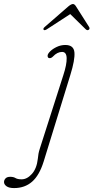

<svg xmlns="http://www.w3.org/2000/svg" viewBox="-142 -681 465 954"><path d="M207.5 -308.5 75 121.5Q53.5 190.5 17.2 222Q-19 253.5 -72 253.5Q-97 253.5 -109.5 244.5Q-122 235.5 -122 223.5Q-122 213.5 -114.5 205.5Q-107 197.5 -91 197.5Q-75 197.5 -64.8 203.8Q-54.5 210 -34.5 210Q-7.5 210 16.5 183.2Q40.5 156.5 46 107.5Q47.5 93.5 49.2 83Q51 72.5 56 57L172.5 -307Q190 -360.5 189.2 -391.8Q188.5 -423 166.5 -423Q142.5 -423 121 -400Q113 -392 105 -392Q94.5 -392 94.5 -404Q94.5 -413 107.2 -425.8Q120 -438.5 140.2 -448Q160.5 -457.5 182.5 -457.5Q224.5 -457.5 227.8 -420.8Q231 -384 207.5 -308.5ZM298 -532.5Q291.5 -529 284.5 -535L207 -611L90 -535Q80 -529 75.5 -532.5Q70 -537.5 79.5 -546.5L198 -649.5Q212 -661 220.5 -661Q228.5 -661 235.5 -649.5L301 -546.5Q306 -537.5 298 -532.5Z"/></svg>

Font: Fraunces 9pt S100 Thin
Style: Italic
Weight: 100
Italic angle: -16°
Version: Version 1.000; ttfautohint (v1.8.3)